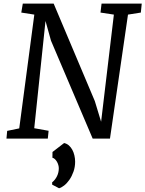

<svg xmlns="http://www.w3.org/2000/svg" viewBox="-20 -763 800 1057"><path d="M333 24.4Q348.1 27.8 359.4 37.8Q370.6 47.9 378.2 61.8Q385.7 75.7 389.6 92.8Q393.6 109.9 393.6 127Q393.6 156.7 384.5 182.1Q375.5 207.5 362.1 226.8Q348.6 246.1 333.3 258.1Q317.9 270 305.2 273.4L267.1 253.4V240.7Q284.2 227.1 293.9 206.8Q303.7 186.5 303.7 163.1Q303.7 154.8 301 145.3Q298.3 135.7 293.5 127.4Q288.6 119.1 282.2 113Q275.9 106.9 268.6 105.5L269 73.7ZM19.5 -42.5 85.9 -56.2 168.9 -682.6 97.2 -693.8 105.5 -743.2H275.4L502 -206.5L536.6 -92.8L606.9 -682.6L533.2 -693.8L539.1 -743.2H760.3L755.4 -693.8L684.6 -682.6L585.4 0H490.2L260.7 -539.1L230.5 -647.5L168.5 -57.1L247.6 -43L243.2 0H15.6Z"/></svg>

Font: Merriweather
Style: Italic
Weight: 400
Italic angle: -7°
Designer: Eben Sorkin ( eben@eyebytes.com )
Foundry: Eben Sorkin ( eben@eyebytes.com )
Version: Version 1.005; ttfautohint (v0.97) -l 13 -r 13 -G 200 -x 24 